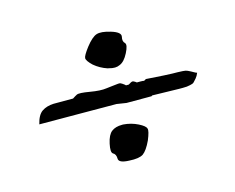

<svg xmlns="http://www.w3.org/2000/svg" viewBox="-68 -620 755 616"><g transform="rotate(-15 309.0 -312.5)"><path d="M532 -335Q536 -335 540.5 -334Q545 -333 549 -331Q553 -329 557 -327Q561 -325 566 -322Q571 -319 575 -318Q571 -308 565.5 -301.5Q560 -295 556 -291Q552 -287 543 -285.5Q534 -284 531.5 -283.5Q529 -283 518 -283Q507 -283 506 -283Q486 -283 417 -285L414 -283H331L299 -288H295Q280 -288 179 -288.5Q78 -289 43 -289Q50 -319 65.5 -329.5Q81 -340 104 -341Q126 -341 169 -341Q178 -347 184 -350Q192 -354 226.5 -348Q261 -342 281 -345Q288 -346 298 -347Q308 -348 311.5 -348.5Q315 -349 320.5 -349.5Q326 -350 328.5 -349Q331 -348 334 -346Q337 -344 341 -341L344 -338H353Q355 -339 357.5 -340.5Q360 -342 361.5 -343Q363 -344 365.5 -344.5Q368 -345 370.5 -344Q373 -343 376 -341L380 -338Q384 -338 392 -338Q400 -338 404 -337L411 -341Q484 -336 498 -336Q515 -336 532 -335ZM351 -206Q373 -195 375 -186Q378 -178 366 -149Q352 -119 338 -109Q324 -100 292 -102Q257 -103 257 -118Q257 -133 247 -138Q239 -143 245 -171Q251 -199 264 -209Q277 -219 299 -219H303Q329 -217 351 -206ZM301 -406Q277 -414 258 -430Q240 -447 240 -456Q240 -464 259 -489Q280 -516 295.5 -521Q311 -526 341 -517Q375 -507 371.5 -492Q368 -477 376 -470Q383 -463 370 -437.5Q357 -412 341 -406Q327 -399 306 -405Z"/></g></svg>

Font: Beth Ellen
Style: Regular
Weight: 400
Designer: Alyson Diaz
Version: Version 2.000